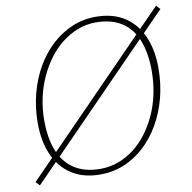

<svg xmlns="http://www.w3.org/2000/svg" viewBox="-79 -772 868 867"><g transform="rotate(-10 354.5 -339.0)"><path d="M709 -675 35 15 18 -3 692 -693ZM313 14Q235 14 181.5 -21Q128 -56 101 -118.5Q74 -181 74 -262Q74 -334 91 -398.5Q108 -463 139 -516.5Q170 -570 212.5 -609Q255 -648 306 -669.5Q357 -691 414 -691Q494 -691 547.5 -655.5Q601 -620 627.5 -558Q654 -496 654 -415Q654 -342 637 -277.5Q620 -213 589 -159.5Q558 -106 515.5 -67Q473 -28 422 -7Q371 14 313 14ZM317 -11Q360 -11 399 -25Q438 -39 472 -65Q506 -91 533.5 -127.5Q561 -164 581 -208Q601 -252 611.5 -302.5Q622 -353 622 -407Q622 -489 599 -547Q576 -605 529 -635.5Q482 -666 410 -666Q368 -666 328.5 -651Q289 -636 255 -609.5Q221 -583 193.5 -546Q166 -509 146 -465Q126 -421 115.5 -371.5Q105 -322 105 -270Q105 -189 128 -131Q151 -73 198.5 -42Q246 -11 317 -11Z"/></g></svg>

Font: Source Serif 4 ExtraLight
Style: Italic
Weight: 250
Italic angle: -12°
Designer: Frank Grießhammer
Foundry: Adobe Systems Incorporated
Version: Version 4.004;hotconv 1.0.116;makeotfexe 2.5.65601